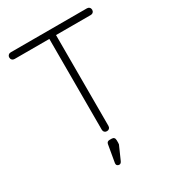

<svg xmlns="http://www.w3.org/2000/svg" viewBox="-197 -744 946 1047"><g transform="rotate(-30 276.0 -220.5)"><path d="M297 -20Q297 -11 291 -5Q285 1 276 1Q267 1 261 -5Q255 -11 255 -20V-592H36Q27 -592 21 -598Q15 -604 15 -613Q15 -622 21 -628Q27 -634 36 -634H516Q525 -634 531 -628Q537 -622 537 -613Q537 -604 531 -598Q525 -592 516 -592H297ZM243 193Q235 193 230 188Q225 183 226 174L245 64Q248 49 264 49H277Q297 49 297 71V87Q297 98 293 103L259 180Q253 193 243 193Z"/></g></svg>

Font: Jura Light
Style: Regular
Weight: 300
Designer: Daniel Johnson, Alexei Vanyashin
Foundry: Daniel Johnson
Version: Version 5.103